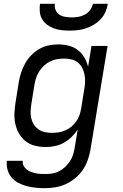

<svg xmlns="http://www.w3.org/2000/svg" viewBox="-20 -760 640 1003"><path d="M214 223Q189 223 165.5 220.5Q142 218 119 212Q96 206 75.5 195Q55 184 40.5 167Q26 150 19.5 127Q13 104 16 80H99Q97 94 103 105.5Q109 117 119 125Q129 133 141 137.5Q153 142 166 145Q179 148 192.5 148.5Q206 149 220 149Q237 149 255 146Q273 143 290 134Q307 125 321 111.5Q335 98 345.5 82Q356 66 361.5 48.5Q367 31 370 13L386 -84Q373 -63 354 -44.5Q335 -26 313 -14Q291 -2 266.5 3Q242 8 218 8Q189 8 161.5 1Q134 -6 113 -23Q92 -40 78.5 -64Q65 -88 59.5 -115.5Q54 -143 55.5 -172Q57 -201 62 -230L78 -330Q82 -355 90 -379.5Q98 -404 110.5 -427Q123 -450 142 -470Q161 -490 184 -503.5Q207 -517 232.5 -522.5Q258 -528 283 -528Q311 -528 338 -521.5Q365 -515 386 -499Q407 -483 420.5 -460Q434 -437 440 -411L458 -520H542L452 25Q447 52 437.5 78.5Q428 105 411.5 129Q395 153 371.5 172Q348 191 322 202.5Q296 214 268.5 218.5Q241 223 214 223ZM251 -66Q268 -66 285.5 -68.5Q303 -71 320.5 -78.5Q338 -86 352.5 -98Q367 -110 378 -125.5Q389 -141 395 -158.5Q401 -176 404 -193L420 -293Q424 -313 424.5 -332.5Q425 -352 421.5 -370.5Q418 -389 409.5 -405.5Q401 -422 386.5 -433.5Q372 -445 353.5 -449.5Q335 -454 315 -454Q297 -454 278.5 -451Q260 -448 242.5 -439.5Q225 -431 210.5 -417.5Q196 -404 185.5 -388Q175 -372 169 -354Q163 -336 160 -318L144 -218Q141 -199 140 -180Q139 -161 143 -143Q147 -125 156.5 -110Q166 -95 180.5 -84.5Q195 -74 213.5 -70Q232 -66 251 -66ZM343 -600Q322 -600 301 -602.5Q280 -605 261 -612Q242 -619 226 -631Q210 -643 200 -660Q190 -677 188 -698Q186 -719 189 -740H267Q264 -723 270.5 -707.5Q277 -692 290 -683.5Q303 -675 320 -672Q337 -669 354 -669Q371 -669 389 -672Q407 -675 423 -683.5Q439 -692 450.5 -707.5Q462 -723 465 -740H543Q540 -719 531 -698Q522 -677 506 -660Q490 -643 470 -631Q450 -619 429 -612Q408 -605 386 -602.5Q364 -600 343 -600Z"/></svg>

Font: Iosevka Extended Oblique
Style: Regular
Weight: 400
Width: 7
Italic angle: -9°
Monospace: yes
Designer: Belleve Invis
Foundry: Belleve Invis
Version: Version 32.0.1; ttfautohint (v1.8.4)